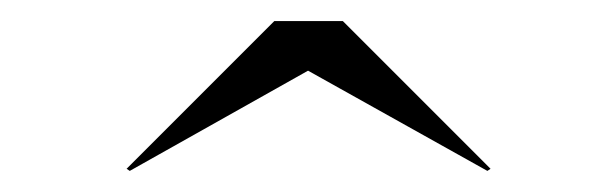

<svg xmlns="http://www.w3.org/2000/svg" viewBox="-20 -790 584 182"><path d="M272 -723 442 -628 445 -630 305 -770H240L100 -630L103 -628Z"/></svg>

Font: Bodoni* 48pt Medium
Style: Regular
Weight: 500
Version: Version 2.3